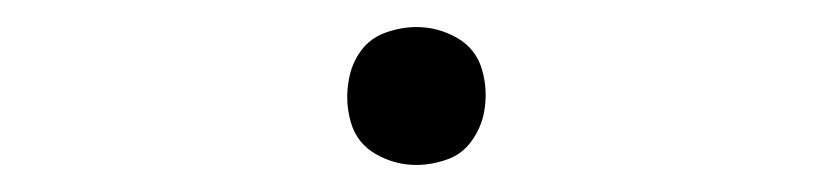

<svg xmlns="http://www.w3.org/2000/svg" viewBox="-20 -411 616 142"><path d="M288 -289Q299 -289 310.5 -293Q322 -297 329 -307Q336 -317 338 -328Q341 -344 336.5 -359.5Q332 -375 318 -383Q304 -391 288 -391Q277 -391 265.5 -387Q254 -383 247 -373.5Q240 -364 238 -352Q235 -336 239.5 -320.5Q244 -305 258 -297Q272 -289 288 -289Z"/></svg>

Font: Iosevka Sparkle Extralight
Style: Italic
Weight: 200
Italic angle: -9°
Designer: Belleve Invis
Foundry: Belleve Invis
Version: Version 4.5.0; ttfautohint (v1.8.3)